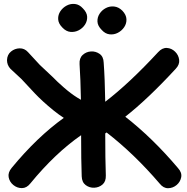

<svg xmlns="http://www.w3.org/2000/svg" viewBox="-20 -964 960 987"><path d="M801 -20Q820 4 844.5 3.5Q869 3 888 -13Q907 -29 911.5 -53Q916 -77 895 -100Q765 -254 624 -364Q741 -456 883 -610Q904 -632 901 -656.5Q898 -681 880 -698.5Q862 -716 838 -717.5Q814 -719 793 -696Q644 -535 521 -441Q519 -562 513 -642Q512 -673 492 -687Q472 -701 447.5 -699.5Q423 -698 405 -681.5Q387 -665 389 -634Q394 -560 396 -451L376 -463Q344 -483 308.5 -514Q273 -545 250 -569L185 -630L124 -696Q106 -716 81 -715.5Q56 -715 36.5 -699Q17 -683 16 -655Q16 -629 34 -610L90 -558L160 -483Q177 -465 202 -442Q227 -419 255 -396.5Q283 -374 308 -358Q170 -259 40 -101Q20 -77 24.5 -53Q29 -29 48.5 -13Q68 3 92.5 3Q117 3 136 -21Q263 -176 397 -269Q397 -140 400 -58Q401 -27 420.5 -12.5Q440 2 464.5 1Q489 0 507 -15.5Q525 -31 524 -62Q521 -144 521 -278Q525 -280 528 -283Q670 -173 801 -20ZM406 -921Q388 -941 365.5 -943.5Q343 -946 323 -935.5Q303 -925 290.5 -906.5Q278 -888 279 -865.5Q280 -843 301 -822Q320 -802 342.5 -800Q365 -798 385 -808.5Q405 -819 417 -837.5Q429 -856 428 -878Q427 -900 406 -921ZM609 -909Q590 -928 567 -930.5Q544 -933 524 -922.5Q504 -912 492 -893.5Q480 -875 481 -853Q482 -831 503 -810Q521 -790 543.5 -787.5Q566 -785 586 -795.5Q606 -806 618.5 -824.5Q631 -843 630 -865.5Q629 -888 609 -909Z"/></svg>

Font: Balsamiq Sans
Style: Bold
Weight: 700
Designer: Michael Angeles
Foundry: Balsamiq SRL
Version: Version 1.020; ttfautohint (v1.8.4.7-5d5b);gftools[0.9.26]